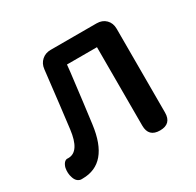

<svg xmlns="http://www.w3.org/2000/svg" viewBox="-127 -693 866 848"><g transform="rotate(-30 306.0 -268.5)"><path d="M56 13Q34 9 26 -17Q18 -40 23 -66Q26 -79 34 -89Q43 -99 54 -97Q55 -97 56 -97Q113 -97 126 -203Q138 -298 160 -490Q163 -517 181.5 -533.5Q200 -550 227 -550H346H461Q490 -550 508 -532Q526 -514 526 -485V-58Q526 0 468 0Q410 0 410 -58V-458H257Q256 -445 253 -420Q233 -254 222 -172Q198 13 65 13Q61 13 56 13Z"/></g></svg>

Font: GenSenRounded TW M
Style: Regular
Weight: 500
Version: Version 1.501;PS 1;hotconv 16.6.51;makeotf.lib2.5.65220